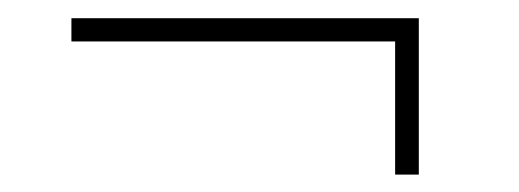

<svg xmlns="http://www.w3.org/2000/svg" viewBox="-20 -388 578 214"><path d="M446.8 -193.4H420.4V-341.8H59.6V-367.7H446.8Z"/></svg>

Font: RobotoDraft Thin
Style: Regular
Weight: 250
Version: Version 2.001153; 2014